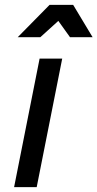

<svg xmlns="http://www.w3.org/2000/svg" viewBox="-20 -770 401 790"><path d="M361 -617H268L220 -684L146 -617H53L184 -750H281ZM236 -529 131 0H38L143 -529Z"/></svg>

Font: TypoPRO Montserrat Alternates
Style: Italic
Weight: 400
Italic angle: -11.3°
Designer: Julieta Ulanovsky
Foundry: Julieta Ulanovsky
Version: Version 6.001